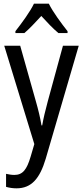

<svg xmlns="http://www.w3.org/2000/svg" viewBox="-20 -786 452 1046"><path d="M246 -766H165C144 -722 100 -662 64 -616V-606H113C140 -629 173 -664 205 -699C237 -664 268 -631 298 -606H348V-616C314 -659 268 -721 246 -766ZM3 -537 167 -1 147 67C126 138 104 167 58 167C43 167 26 164 13 161V232C31 237 49 240 70 240C152 240 197 186 229 79L409 -537H323L240 -233C227 -185 216 -139 210 -103H206C199 -146 188 -190 176 -232L90 -537Z"/></svg>

Font: Noto Sans Malayalam Condensed
Style: Regular
Weight: 400
Width: 3
Designer: Jelle Bosma - Monotype Design Team
Foundry: Monotype Imaging Inc.
Version: Version 2.104